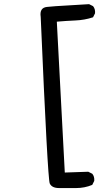

<svg xmlns="http://www.w3.org/2000/svg" viewBox="-20 -827 540 942"><path d="M270.5 95.7Q234.4 95.7 224.1 73.2Q213.9 50.8 179.7 -744.1Q172.9 -789.1 210.4 -793Q248 -796.9 304.2 -799.8Q360.4 -802.7 417 -806.6L436.5 -796.9Q448.2 -783.2 446.3 -761.7L436.5 -742.2Q395.5 -728.5 349.6 -726.6Q303.7 -724.6 258.8 -720.7L297.9 19.5L413.1 15.6L432.6 25.4Q444.3 39.1 442.4 60.5L432.6 80.1Q395.5 95.7 352.5 95.7Z"/></svg>

Font: NaikaiFont
Style: Regular
Weight: 400
Version: Version 1.67